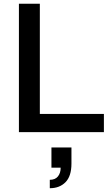

<svg xmlns="http://www.w3.org/2000/svg" viewBox="-20 -706 592 1026"><path d="M81.1 0V-686H192.9V-97.2H535.2V0ZM246.1 299.8V254.9Q274.9 254.9 289.6 236.8Q304.2 218.8 304.2 189.9H254.9V82H361.8V168Q361.8 235.4 330.1 267.6Q298.3 299.8 246.1 299.8Z"/></svg>

Font: Archivo Medium
Style: Regular
Weight: 500
Designer: Hector Gatti
Foundry: Omnibus-Type
Version: Version 2.001